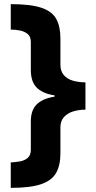

<svg xmlns="http://www.w3.org/2000/svg" viewBox="-20 -742 462 928"><path d="M32 43Q55 42 77 38Q99 34 114 21Q129 8 129 -18V-155Q129 -210 158 -238Q187 -266 244 -275V-281Q189 -289 159 -317Q129 -345 129 -404V-539Q129 -565 114 -577.5Q99 -590 77 -594.5Q55 -599 32 -599V-722Q128 -722 180 -704.5Q232 -687 252 -650.5Q272 -614 272 -557V-429Q272 -398 288.5 -379Q305 -360 332.5 -352Q360 -344 393 -344V-212Q361 -212 333.5 -203.5Q306 -195 289 -176Q272 -157 272 -127V0Q272 57 251 94Q230 131 178 148.5Q126 166 32 166Z"/></svg>

Font: Noto Sans Syriac Eastern ExtraBold
Style: Regular
Weight: 800
Designer: Patrick Giasson and the Monotype Design Team
Foundry: Monotype Imaging Inc.
Version: Version 3.001